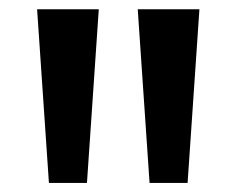

<svg xmlns="http://www.w3.org/2000/svg" viewBox="-20 -828 510 414"><path d="M85.5 -433.5 60 -808H193L167.5 -433.5ZM302.5 -433.5 277 -808H410L384.5 -433.5Z"/></svg>

Font: Encode Sans Expanded SemiBold
Style: Regular
Weight: 600
Width: 7
Designer: Multiple Designers
Foundry: Impallari Type
Version: Version 3.000; ttfautohint (v1.8.3) -l 8 -r 50 -G 200 -x 14 